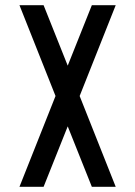

<svg xmlns="http://www.w3.org/2000/svg" viewBox="-20 -720 521 740"><path d="M55 0 194 -350 55 -700H148L241 -467L334 -700H426L287 -350L426 0H334L241 -233L148 0Z"/></svg>

Font: Odibee Sans
Style: Regular
Weight: 400
Designer: James Barnard - Barnard Co. Limited
Version: Version 2.001; ttfautohint (v1.8.3)